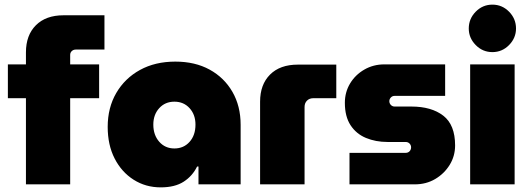

<svg xmlns="http://www.w3.org/2000/svg" viewBox="-20 -796 2284 829"><path d="M92 0V-372H14V-518H92V-570Q92 -644 135 -687Q178 -730 254 -730H431V-582H307Q297 -582 290 -575.5Q283 -569 283 -559V-518H408V-372H283V0Z M674 13Q609 13 557 -20Q505 -53 475 -111.5Q445 -170 445 -248Q445 -331 482 -394.5Q519 -458 584.5 -494Q650 -530 737 -530Q822 -530 885 -495.5Q948 -461 983.5 -399.5Q1019 -338 1019 -257V0H837V-77H831Q811 -36 773 -11.5Q735 13 674 13ZM733 -155Q773 -155 798.5 -183.5Q824 -212 824 -258Q824 -301 798.5 -329Q773 -357 733 -357Q693 -357 667.5 -329Q642 -301 642 -258Q642 -213 667.5 -184Q693 -155 733 -155Z M1103 0V-357Q1103 -431 1146 -474Q1189 -517 1266 -517H1432V-372H1333Q1316 -372 1305.5 -361.5Q1295 -351 1295 -334V0Z M1489 0V-136H1731Q1742 -136 1748.5 -143Q1755 -150 1755 -160Q1755 -169 1748.5 -176Q1742 -183 1731 -183H1653Q1602 -183 1560 -200.5Q1518 -218 1493.5 -255.5Q1469 -293 1469 -352Q1469 -398 1491.5 -435.5Q1514 -473 1553 -495.5Q1592 -518 1639 -518H1902V-382H1684Q1674 -382 1667.5 -375Q1661 -368 1661 -359Q1661 -350 1667.5 -343Q1674 -336 1684 -336H1756Q1843 -336 1894 -296.5Q1945 -257 1945 -168Q1945 -122 1921.5 -84Q1898 -46 1859 -23Q1820 0 1771 0Z M2010 0V-518H2202V0ZM2106 -571Q2064 -571 2034 -601.5Q2004 -632 2004 -673Q2004 -715 2034 -745.5Q2064 -776 2106 -776Q2148 -776 2178 -745.5Q2208 -715 2208 -673Q2208 -632 2178 -601.5Q2148 -571 2106 -571Z"/></svg>

Font: MuseoModerno Black
Style: Regular
Weight: 900
Designer: Pablo Cosgaya, Héctor Gatti, Marcela Romero, and the Authors of The MuseoModerno Project.
Foundry: Omnibus-Type Team
Version: Version 1.001